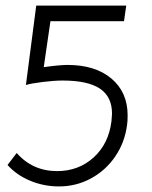

<svg xmlns="http://www.w3.org/2000/svg" viewBox="-20 -661 545 689"><path d="M7 -69 40 -112Q97 -47 185 -47Q262 -47 316 -96Q370 -145 380 -226Q382 -246 382 -253Q382 -314 338.5 -343Q295 -372 205 -372Q176 -372 134.5 -367Q93 -362 73 -356L110 -641H433L425 -585H161L137 -420Q194 -428 222 -428Q322 -428 380 -379Q438 -330 438 -247Q438 -225 436 -213Q428 -150 393.5 -99.5Q359 -49 306 -20.5Q253 8 192 8Q137 8 88 -12.5Q39 -33 7 -69Z"/></svg>

Font: Bellota Text
Style: Italic
Weight: 400
Italic angle: -7.5°
Designer: Kemie Guaida
Foundry: Kemie Guaida
Version: Version 4.001